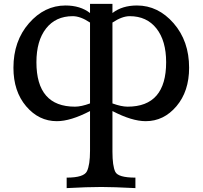

<svg xmlns="http://www.w3.org/2000/svg" viewBox="-20 -719 1037 983"><path d="M363.8 -172.9Q396 -172.9 440.9 -189.5V-603.5Q392.1 -636.2 352.5 -636.2Q265.1 -636.2 215.8 -573.2Q166.5 -510.3 166.5 -400.4Q166.5 -172.9 363.8 -172.9ZM633.3 -172.9Q830.6 -172.9 830.6 -400.4Q830.6 -510.3 781 -573.2Q731.4 -636.2 644 -636.2Q605 -636.2 555.7 -603.5V-189.5Q601.1 -172.9 633.3 -172.9ZM673.3 244.1Q559.6 238.3 499 238.3Q426.3 238.3 321.3 244.1V190.4Q409.7 190.4 425.3 157.5Q440.9 124.5 440.9 53.7V-150.4Q341.3 -98.6 271 -98.6Q178.7 -98.6 113.8 -175Q48.8 -251.5 48.8 -372.1Q48.8 -508.8 128.2 -599.9Q207.5 -690.9 315.4 -690.9Q391.1 -690.9 440.9 -652.3V-699.2H555.7V-652.3Q605.5 -690.9 681.2 -690.9Q789.6 -690.9 868.9 -599.9Q948.2 -508.8 948.2 -372.1Q948.2 -251.5 883.3 -175Q818.4 -98.6 726.1 -98.6Q655.3 -98.6 555.7 -150.4V57.6Q555.7 130.4 570.1 160.4Q584.5 190.4 673.3 190.4Z"/></svg>

Font: Kelvinch
Style: Bold
Weight: 700
Designer: Paul James Miller
Foundry: High-Logic / Made with FontCreator
Version: Version 3.501;March 28, 2021;FontCreator 13.0.0.2683 64-bit